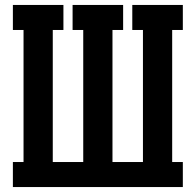

<svg xmlns="http://www.w3.org/2000/svg" viewBox="-20 -755 790 775"><path d="M32 0V-101H75V-634H32V-735H236V-634H193V-101H316V-634H273V-735H477V-634H434V-101H557V-634H514V-735H718V-634H675V-101H718V0Z"/></svg>

Font: Iosevka Plex Etoile
Style: Bold
Weight: 700
Designer: Belleve Invis
Foundry: Belleve Invis
Version: Version 25.1.1; ttfautohint (v1.8.4)